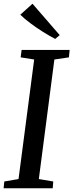

<svg xmlns="http://www.w3.org/2000/svg" viewBox="-20 -1011 394 1031"><path d="M-0.5 0 3 -36.5 79.5 -49.5 163.5 -691.5 91 -703 96 -743H354L350 -703L272 -691.5L188.5 -49.5L266 -36.5L263 0ZM276.5 -802Q244 -819 209 -841Q174 -863 142.5 -886.8Q111 -910.5 89 -932L154.5 -991L300.5 -822.5Z"/></svg>

Font: Merriweather Text Regular
Style: Italic
Weight: 400
Italic angle: -7.8°
Designer: Eben Sorkin
Foundry: Eben Sorkin
Version: Version 2.100; ttfautohint (v1.7.19-72a1) -l 8 -r 50 -G 200 